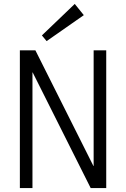

<svg xmlns="http://www.w3.org/2000/svg" viewBox="-20 -956 641 976"><path d="M520 -700V0H441L146 -588H145V0H81V-700H160L455 -112H456V-700ZM406 -879 217 -747 193 -776 360 -936Z"/></svg>

Font: Pathway Extreme SemiCondensed ExtraLight
Style: Regular
Weight: 250
Width: 4
Version: Version 1.001;gftools[0.9.26]